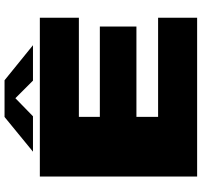

<svg xmlns="http://www.w3.org/2000/svg" viewBox="-41 -825 866 824"><g transform="rotate(-90 392.0 -413.0)"><path d="M46.5 0H728V-167.5H302.5V-260.5H690V-417.5H302.5V-507.5H728V-675H46.5ZM153 -704.5H305L382.5 -780L458 -704.5H610L459.5 -826.5H302Z"/></g></svg>

Font: Anybody Expanded Black
Style: Regular
Weight: 900
Width: 7
Designer: Tyler Finck
Foundry: Etcetera Type Company
Version: Version 1.113;gftools[0.9.25]